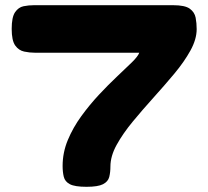

<svg xmlns="http://www.w3.org/2000/svg" viewBox="-20 -710 802 739"><path d="M313 9Q268 9 249 -1Q230 -11 225.5 -29.5Q221 -48 221 -71Q221 -123 241 -171Q261 -219 293 -263Q325 -307 361 -345.5Q397 -384 430.5 -415.5Q464 -447 487.5 -470Q511 -493 516 -507H116Q94 -507 73 -511.5Q52 -516 38.5 -535Q25 -554 25 -599Q25 -644 38 -663Q51 -682 70.5 -686Q90 -690 111 -690H646Q692 -690 710.5 -676.5Q729 -663 733 -642Q737 -621 737 -598Q737 -559 713 -515.5Q689 -472 651 -426.5Q613 -381 571 -334.5Q529 -288 491 -242Q453 -196 429 -152.5Q405 -109 405 -69Q405 -47 400.5 -29Q396 -11 376.5 -1Q357 9 313 9Z"/></svg>

Font: Fredoka Expanded
Style: Bold
Weight: 700
Width: 7
Designer: Ben Nathan
Foundry: Milena B. Brandão, Ben Nathan
Version: Version 2.001